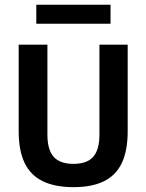

<svg xmlns="http://www.w3.org/2000/svg" viewBox="-20 -784 618 812"><path d="M290.5 7.5Q212 7.5 160.5 -17.8Q109 -43 84 -95.2Q59 -147.5 59 -229V-595H180.5V-214.5Q180.5 -150.5 207 -120.8Q233.5 -91 290.5 -91Q348 -91 374.2 -120.8Q400.5 -150.5 400.5 -214.5V-595H520V-229Q520 -147.5 495.5 -95.2Q471 -43 420.2 -17.8Q369.5 7.5 290.5 7.5ZM133.5 -683.5V-764H447.5V-683.5Z"/></svg>

Font: Encode Sans SC Condensed SemiBold
Style: Regular
Weight: 600
Width: 3
Designer: Multiple Designers
Foundry: Impallari Type
Version: Version 3.002